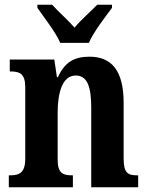

<svg xmlns="http://www.w3.org/2000/svg" viewBox="-20 -786 622 806"><path d="M233 -606H353C372 -651 422 -715 450 -753V-766H388C363 -740 318 -701 293 -670C266 -701 222 -740 199 -766H137V-753C163 -715 214 -651 233 -606ZM17 0H286V-50H283C244 -50 222 -59 222 -116V-312C222 -393 240 -469 298 -469C348 -469 363 -419 363 -333V0H560V-50H556C517 -50 499 -59 499 -121V-355C499 -490 448 -548 356 -548C291 -548 252 -525 223 -462H219L208 -536H21V-486H25C62 -486 86 -477 86 -420V-120C86 -59 60 -50 21 -50H17Z"/></svg>

Font: Noto Serif Armenian Condensed
Style: Bold
Weight: 700
Width: 3
Designer: Monotype Design Team
Foundry: Monotype Imaging Inc.
Version: Version 2.008